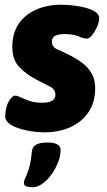

<svg xmlns="http://www.w3.org/2000/svg" viewBox="-20 -551 453 811"><path d="M168 8Q141 8 112 3.5Q83 -1 57.5 -9.5Q32 -18 16.5 -31Q1 -44 2 -62Q4 -102 18 -124.5Q32 -147 44 -147Q53 -147 68.5 -139.5Q84 -132 106 -124.5Q128 -117 158 -117Q214 -117 214 -151Q214 -174 190.5 -185.5Q167 -197 139 -212Q95 -234 63.5 -265.5Q32 -297 32 -353Q32 -411 59 -450.5Q86 -490 133 -510.5Q180 -531 238 -531Q261 -531 289 -528Q317 -525 342.5 -518Q368 -511 384 -500Q400 -489 399 -472Q398 -455 389 -435.5Q380 -416 368.5 -402Q357 -388 348 -388Q333 -388 311.5 -397.5Q290 -407 252 -407Q228 -407 213.5 -400Q199 -393 199 -375Q199 -352 224 -341.5Q249 -331 284 -313Q306 -301 329 -284Q352 -267 367 -241Q382 -215 382 -179Q382 -119 354 -77.5Q326 -36 277.5 -14Q229 8 168 8ZM118 240Q104 240 92.5 236.5Q81 233 81 222Q81 212 87 200.5Q93 189 101.5 163.5Q110 138 115 86Q117 70 132 60.5Q147 51 180 51Q236 51 236 82Q236 108 225 135.5Q214 163 196.5 187Q179 211 158.5 225.5Q138 240 118 240Z"/></svg>

Font: Asap ExtraBold
Style: Italic
Weight: 800
Italic angle: -6°
Designer: Pablo Cosgaya
Foundry: Omnibus-Type
Version: Version 3.001; ttfautohint (v1.8.4.7-5d5b)